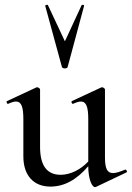

<svg xmlns="http://www.w3.org/2000/svg" viewBox="-20 -750 537 781"><path d="M232 -477C235 -470 253 -470 255 -477L322 -726C324 -730 314 -732 312 -729L244 -582L175 -729C173 -732 163 -730 164 -726ZM489 -60C467 -51 452 -46 440 -46C416 -46 407 -64 407 -110V-386C407 -390 400 -395 395 -395C394 -395 393 -395 391 -394L273 -339C268 -338 272 -325 278 -328C291 -334 301 -337 309 -337C331 -337 339 -315 339 -265V-93C307 -59 265 -39 227 -39C171 -39 143 -76 143 -153V-386C143 -390 136 -395 131 -395C130 -395 129 -395 127 -394L9 -339C4 -338 8 -325 14 -328C27 -334 37 -337 45 -337C67 -337 75 -315 75 -265V-114C75 -36 117 9 185 9C241 9 291 -18 339 -74C339 -19 355 11 366 11C368 11 369 11 371 10L495 -49C499 -51 494 -62 489 -60Z"/></svg>

Font: Cormorant Infant Book
Style: Regular
Weight: 500
Designer: Christian Thalmann (Catharsis Fonts)
Version: Version 1.000;PS 002.000;hotconv 1.0.88;makeotf.lib2.5.64775